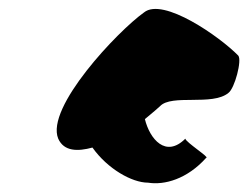

<svg xmlns="http://www.w3.org/2000/svg" viewBox="-20 -719 559 432"><path d="M111 -407C124 -378 155 -378 188 -387C222 -339 277 -308 313 -308C350 -302 401 -316 444 -364C453 -364 398 -399 397 -407C353 -363 317 -406 306 -451C322 -464 338 -478 340 -480C366 -508 458 -480 494 -510C508 -520 525 -584 516 -594C475 -636 347 -726 304 -691C245 -649 82 -477 111 -407Z"/></svg>

Font: Ampere
Style: SuCndIta
Weight: 400
Version: Version 1